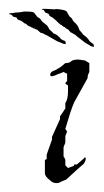

<svg xmlns="http://www.w3.org/2000/svg" viewBox="-78 -404 235 432"><path d="M131 -299Q128 -299 124.5 -301.5Q121 -304 115 -307Q112 -309 109 -311.5Q106 -314 102 -317Q99 -319 96 -321.5Q93 -324 91 -326Q88 -327 85.5 -329Q83 -331 81 -331Q79 -333 76 -337Q75 -338 72.5 -339Q70 -340 68 -343Q68 -343 67 -343Q66 -343 65 -344Q64 -345 62 -346Q61 -347 61 -347.5Q61 -348 59 -348Q59 -348 57 -349.5Q55 -351 54 -352L51 -355Q50 -356 49 -357L41 -364L34 -368Q33 -369 32.5 -370.5Q32 -372 31 -373L26 -375Q24 -375 23 -377Q22 -379 21 -381Q20 -382 18 -382Q14 -383 18 -384Q20 -384 22 -384Q24 -384 27 -384Q31 -384 35 -383.5Q39 -383 45 -383Q48 -384 51 -383.5Q54 -383 56 -383Q71 -381 72.5 -377.5Q74 -374 78 -368Q79 -366 81.5 -364.5Q84 -363 86 -358Q88 -355 90.5 -353Q93 -351 95 -348Q98 -345 101 -336Q103 -334 105.5 -331Q108 -328 109 -326Q110 -326 110.5 -325.5Q111 -325 113 -323Q115 -322 117 -320Q119 -318 122 -314Q123 -311 129 -307Q133 -305 133 -302.5Q133 -300 133 -298ZM68 -305Q65 -305 61 -307Q57 -309 51 -311Q47 -313 44 -315Q41 -317 37 -319Q33 -321 30 -323Q27 -325 24 -326Q21 -328 18.5 -329Q16 -330 14 -330Q11 -332 8 -335Q7 -337 4.5 -337.5Q2 -338 -1 -340Q-1 -340 -2 -340Q-3 -340 -4 -341Q-5 -342 -7 -342Q-8 -343 -8 -343.5Q-8 -344 -10 -344Q-11 -344 -12.5 -345Q-14 -346 -16 -347L-19 -350Q-20 -351 -22 -351L-30 -357L-38 -360Q-39 -361 -39.5 -362.5Q-40 -364 -42 -365L-47 -366Q-48 -366 -49.5 -368Q-51 -370 -53 -371Q-54 -372 -56 -372Q-60 -372 -56 -374Q-54 -374 -52 -374.5Q-50 -375 -47 -375Q-43 -376 -39 -376Q-35 -376 -29 -377Q-26 -378 -23 -378Q-20 -378 -18 -378Q-3 -378 -1 -375Q1 -372 6 -366Q7 -365 10 -363.5Q13 -362 15 -358Q17 -355 20 -353Q23 -351 25 -349Q29 -347 33 -338Q35 -336 38 -333.5Q41 -331 42 -329Q43 -329 43.5 -328.5Q44 -328 47 -327Q49 -326 51 -324.5Q53 -323 57 -319Q58 -316 65 -313Q69 -312 69.5 -309.5Q70 -307 70 -305ZM49 8Q41 8 35 2Q23 -7 23 -14V-42Q22 -42 23 -43Q23 -45 27 -46V-56L39 -90V-96L57 -136V-142L69 -160V-172Q75 -181 75 -198V-212Q74 -212 73 -213L69 -216Q69 -218 73 -222V-238L65 -242L55 -238Q53 -238 52 -237L45 -234Q35 -230 35 -236Q35 -241 41 -244Q47 -246 53 -250Q59 -253 69 -262Q78 -262 82 -266Q86 -270 99 -270L113 -268L123 -262V-242L121 -238Q119 -234 119 -228L89 -174Q85 -165 80 -150L69 -114L73 -108L69 -98V-84Q69 -82 67 -78Q65 -74 65 -72V-52L67 -49Q68 -47 68.5 -46Q69 -45 69 -44V-32L75 -26L86 -30H87Q89 -32 89 -33V-34H95L109 -46L113 -50Q115 -50 115 -47Q115 -43 111 -36L95 -22L71 0L59 5Q55 8 49 8ZM68 -305Q65 -305 61 -307Q57 -309 51 -311Q47 -313 44 -315Q41 -317 37 -319Q33 -321 30 -323Q27 -325 24 -326Q21 -328 18.5 -329Q16 -330 14 -330Q11 -332 8 -335Q7 -337 4.5 -337.5Q2 -338 -1 -340Q-1 -340 -2 -340Q-3 -340 -4 -341Q-5 -342 -7 -342Q-8 -343 -8 -343.5Q-8 -344 -10 -344Q-11 -344 -12.5 -345Q-14 -346 -16 -347L-19 -350Q-20 -351 -22 -351L-30 -357L-38 -360Q-39 -361 -39.5 -362.5Q-40 -364 -42 -365L-47 -366Q-48 -366 -49.5 -368Q-51 -370 -53 -371Q-54 -372 -56 -372Q-60 -372 -56 -374Q-54 -374 -52 -374.5Q-50 -375 -47 -375Q-43 -376 -39 -376Q-35 -376 -29 -377Q-26 -378 -23 -378Q-20 -378 -18 -378Q-3 -378 -1 -375Q1 -372 6 -366Q7 -365 10 -363.5Q13 -362 15 -358Q17 -355 20 -353Q23 -351 25 -349Q29 -347 33 -338Q35 -336 38 -333.5Q41 -331 42 -329Q43 -329 43.5 -328.5Q44 -328 47 -327Q49 -326 51 -324.5Q53 -323 57 -319Q58 -316 65 -313Q69 -312 69.5 -309.5Q70 -307 70 -305Z"/></svg>

Font: Estonia
Style: Regular
Weight: 400
Designer: Robert E. Leuschke
Foundry: Robert E. Leuschke
Version: Version 1.014; ttfautohint (v1.8.3)